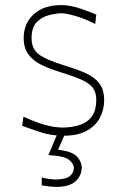

<svg xmlns="http://www.w3.org/2000/svg" viewBox="-20 -524 486 754"><path d="M229 9Q180.5 9 138.5 -5Q96.5 -19 67 -30L72 -66Q114 -46 153.5 -34.5Q193 -23 229 -23Q264 -24 293.2 -33.2Q322.5 -42.5 340.2 -66Q358 -89.5 358 -133Q358 -161.5 344.2 -179.5Q330.5 -197.5 298 -211.8Q265.5 -226 210 -243Q174.5 -254 143.2 -269Q112 -284 92.5 -309Q73 -334 73 -375Q73 -432 112.5 -468Q152 -504 220 -504Q254.5 -504 292.8 -491.2Q331 -478.5 358 -467L354 -430Q310 -452 274 -462Q238 -472 220 -472Q197.5 -471 170.5 -464Q143.5 -457 123.8 -436.5Q104 -416 104 -374Q104 -331.5 133.2 -310Q162.5 -288.5 230 -268Q276 -254 312 -238.8Q348 -223.5 368.5 -198.5Q389 -173.5 389 -130Q389 -93 372.2 -61.2Q355.5 -29.5 320.2 -10.2Q285 9 229 9ZM200 210Q187.5 210 171.5 208Q155.5 206 144 204V173Q154.5 176 172 178.5Q189.5 181 200 181Q240.5 180 255.2 166.8Q270 153.5 270 135Q270 119 251.2 103.8Q232.5 88.5 170 85L211 -12H236V0L208 64Q264.5 70.5 282.8 91.5Q301 112.5 301 133Q301 164.5 277.5 187.2Q254 210 200 210Z"/></svg>

Font: Commissioner Flair Thin
Style: Regular
Weight: 100
Designer: Kostas Bartsokas
Foundry: Kostas Bartsokas
Version: Version 1.000; ttfautohint (v1.8.3)